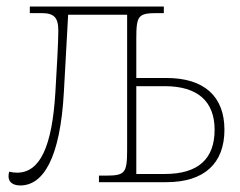

<svg xmlns="http://www.w3.org/2000/svg" viewBox="-20 -556 731 586"><path d="M42 10C112 10 164 -73 175 -276L188 -511H368V-98C368 -27 361 -20 302 -20H282V0H488C603 0 665 -57 665 -160C665 -262 603 -318 488 -318H396V-438C396 -509 402 -516 461 -516H480V-536H71V-516H106C145 -516 158 -503 158 -462C158 -428 153 -340 149 -274C139 -108 102 -29 32 -29C24 -29 16 -30 8 -32C7 -28 6 -24 6 -18C6 1 21 10 42 10ZM396 -25V-293H483C584 -293 635 -246 635 -160C635 -71 585 -25 483 -25Z"/></svg>

Font: Noto Serif SemiCondensed Thin
Style: Regular
Weight: 100
Width: 4
Designer: Monotype Design Team
Foundry: Monotype Imaging Inc.
Version: Version 2.015